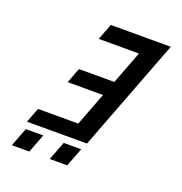

<svg xmlns="http://www.w3.org/2000/svg" viewBox="-144 -945 1018 1071"><g transform="rotate(20 365.5 -409.5)"><path d="M295.3 -723H534.1L459.2 -527H249.2L214.8 -437H424.8L349.5 -240H110.7L77.1 -152H433.3L688.2 -819H332ZM188.9 -111H85.2L42.8 0H146.5ZM413.9 -111H310.2L267.8 0H371.5Z"/></g></svg>

Font: Din Kursivschrift
Style: Extended Italic
Weight: 400
Version: Version 1.089